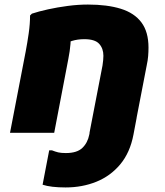

<svg xmlns="http://www.w3.org/2000/svg" viewBox="-20 -583 724 843"><path d="M268 240Q236 240 210.5 237Q185 234 167 228L196 77H208Q223 83 235.5 86Q248 89 269 89Q318 89 341.5 66.5Q365 44 372 8L386 -66H580L566 8Q551 87 508 138.5Q465 190 403 215Q341 240 268 240ZM24 0 93 -358Q100 -395 106 -436.5Q112 -478 112 -515L120 -523Q150 -533 191 -542Q232 -551 277.5 -557Q323 -563 366 -563Q451 -563 510.5 -544.5Q570 -526 601 -484.5Q632 -443 632 -374Q632 -356 630.5 -337Q629 -318 624 -295L567 0H373L430 -295Q432 -308 433 -319Q434 -330 434 -338Q434 -370 415.5 -390.5Q397 -411 350 -411Q321 -411 296.5 -403.5Q272 -396 258 -387L285 -445Q292 -422 289.5 -390.5Q287 -359 280 -324L218 0Z"/></svg>

Font: Kufam ExtraBold
Style: Italic
Weight: 800
Italic angle: -11°
Designer: Artur Schmal
Foundry: Original Type
Version: Version 1.301; ttfautohint (v1.8.3)